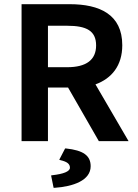

<svg xmlns="http://www.w3.org/2000/svg" viewBox="-20 -674 659 917"><path d="M269 91C299 98 314 108 314 127C314 145 283 157 229 163L224 164L236 223H241C329 217 413 188 413 120C413 69 378 44 295 35H291L263 89ZM301 -551C393 -551 439 -527 439 -457C439 -388 392 -353 301 -353H209V-551ZM564 -458C564 -605 456 -654 313 -654H83V0H209V-256H305L452 0H594L436 -271C513 -299 564 -360 564 -458Z"/></svg>

Font: Falling Sky
Style: Med
Weight: 500
Designer: Paul D. Hunt
Foundry: Adobe Systems Incorporated
Version: Version 1.02